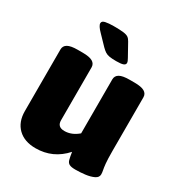

<svg xmlns="http://www.w3.org/2000/svg" viewBox="-172 -836 900 962"><g transform="rotate(30 278.5 -355.0)"><path d="M173 8Q108 8 71 -28Q34 -64 34 -127V-483Q34 -504 52 -514.5Q70 -525 110 -525H138Q178 -525 196 -514.5Q214 -504 214 -483V-177Q214 -139 255 -139Q297 -139 334 -171V-483Q334 -504 352 -514.5Q370 -525 410 -525H438Q478 -525 496 -514.5Q514 -504 514 -483V-174Q514 -125 516.5 -101Q519 -77 521.5 -65.5Q524 -54 524 -43Q524 -25 504 -15.5Q484 -6 455.5 -2.5Q427 1 399 1Q375 1 364 -5Q353 -11 349 -26Q345 -41 341 -68Q273 8 173 8ZM305 -572Q280 -572 265.5 -574.5Q251 -577 241 -583.5Q231 -590 219 -602L168 -655Q141 -682 141 -697Q141 -710 159.5 -714Q178 -718 208 -718Q245 -718 264 -715.5Q283 -713 292 -706.5Q301 -700 308 -687L348 -615Q357 -600 357 -591Q357 -581 345 -576.5Q333 -572 305 -572Z"/></g></svg>

Font: Asap Black
Style: Regular
Weight: 900
Designer: Pablo Cosgaya
Foundry: Omnibus-Type
Version: Version 3.001; ttfautohint (v1.8.4.7-5d5b)